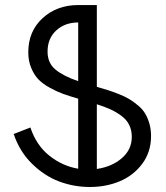

<svg xmlns="http://www.w3.org/2000/svg" viewBox="-20 -728 657 759"><path d="M289.1 -708H362.8V-384.8Q389.6 -377 408.2 -371.1Q426.8 -365.2 451.2 -355.5Q475.6 -345.7 491.9 -335.7Q508.3 -325.7 525.9 -311Q543.5 -296.4 553.7 -279.3Q564 -262.2 570.6 -239.5Q577.1 -216.8 577.1 -189.9Q577.1 -127.4 542.5 -80.8Q507.8 -34.2 453.6 -11.5Q399.4 11.2 335 11.2Q272 11.2 213.6 -10.7Q155.3 -32.7 106.2 -81.1Q57.1 -129.4 34.2 -198.2L100.1 -224.1Q123.5 -153.8 174.8 -112.8Q226.1 -71.8 289.1 -61V-337.9Q253.9 -348.1 229.5 -356.9Q205.1 -365.7 177 -381.1Q148.9 -396.5 131.8 -414.3Q114.7 -432.1 103.3 -459.7Q91.8 -487.3 91.8 -521Q91.8 -604.5 148.4 -656.2Q205.1 -708 289.1 -708ZM501 -187Q501 -213.4 490.7 -234.1Q480.5 -254.9 460 -270Q439.5 -285.2 417.2 -295.4Q395 -305.7 362.8 -315.9V-60.1Q422.4 -68.8 461.7 -102.8Q501 -136.7 501 -187ZM168 -523.9Q168 -479 199.2 -453.1Q230.5 -427.2 289.1 -407.2V-639.2Q236.8 -639.2 202.4 -607.7Q168 -576.2 168 -523.9Z"/></svg>

Font: LT Superior
Style: Regular
Weight: 400
Designer: Daniel Lyons
Foundry: LyonsType
Version: Version 1.000